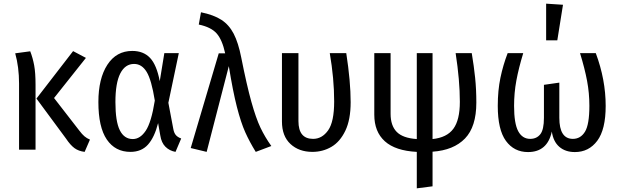

<svg xmlns="http://www.w3.org/2000/svg" viewBox="-20 -817 3382 1048"><path d="M275 -282 413 -104Q428 -84 441 -73Q454 -62 471 -55L442 12Q409 8 386.5 -8.5Q364 -25 340 -61L179 -279L379 -538L449 -501ZM174 -354V0H84V-361Q84 -451 63 -526L145 -537Q159 -501 166.5 -460.5Q174 -420 174 -354Z M852 -374 877 -527H956L899 -256L926 -113Q930 -91 940 -79.5Q950 -68 969 -61L938 12Q905 6 883 -16Q861 -38 855 -77L843 -145Q823 -67 787.5 -27.5Q752 12 692 12Q609 12 563 -55.5Q517 -123 517 -260Q517 -388 566 -463.5Q615 -539 702 -539Q763 -539 799 -501Q835 -463 852 -374ZM610 -260Q610 -154 634 -106Q658 -58 705 -58Q745 -58 775.5 -103.5Q806 -149 825 -268Q807 -381 780.5 -424.5Q754 -468 712 -468Q663 -468 636.5 -416Q610 -364 610 -260Z M1297 -502Q1327 -351 1352 -261.5Q1377 -172 1401.5 -120.5Q1426 -69 1461 -20L1376 12Q1342 -43 1318.5 -95.5Q1295 -148 1273 -233.5Q1251 -319 1229 -456L1108 12L1021 -9L1174 -526H1209Q1193 -600 1162.5 -634.5Q1132 -669 1065 -683L1077 -750Q1146 -736 1188 -709Q1230 -682 1255.5 -633Q1281 -584 1297 -502Z M1894 -259Q1894 -164 1865 -103.5Q1836 -43 1789 -15.5Q1742 12 1685 12Q1612 12 1565.5 -31Q1519 -74 1519 -154V-527H1609V-156Q1609 -59 1689 -59Q1738 -59 1771 -105.5Q1804 -152 1804 -263Q1804 -388 1780 -527H1870Q1894 -372 1894 -259Z M2341 11V200L2255 211V12Q2138 6 2080.5 -46Q2023 -98 2023 -191V-527H2112V-196Q2112 -131 2145.5 -97Q2179 -63 2255 -58V-527H2341V-58Q2419 -66 2454.5 -114Q2490 -162 2490 -261Q2490 -378 2467 -527H2555Q2567 -455 2573.5 -392Q2580 -329 2580 -257Q2580 -125 2518 -61Q2456 3 2341 11Z M3286 -239Q3286 -110 3240 -48.5Q3194 13 3118 13Q3066 13 3033 -15.5Q3000 -44 2992 -99Q2968 13 2862 13Q2786 13 2741.5 -48Q2697 -109 2697 -239Q2697 -323 2711.5 -392.5Q2726 -462 2751 -527H2836Q2811 -445 2798.5 -377.5Q2786 -310 2786 -239Q2786 -143 2808.5 -101Q2831 -59 2874 -59Q2909 -59 2929 -84Q2949 -109 2949 -174V-354L3033 -366V-174Q3033 -59 3107 -59Q3149 -59 3173 -98Q3197 -137 3197 -240Q3197 -309 3184.5 -375.5Q3172 -442 3146 -527H3232Q3286 -382 3286 -239ZM3053 -791 3022 -597H2961V-797Z"/></svg>

Font: Fira Sans Condensed
Style: Regular
Weight: 400
Width: 3
Designer: bBox Type GmbH & Carrois Corporate GbR & Edenspiekermann AG
Foundry: bBox Type GmbH & Carrois Corporate GbR & Edenspiekermann AG
Version: Version 4.301